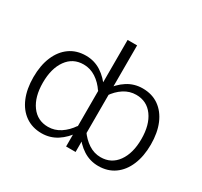

<svg xmlns="http://www.w3.org/2000/svg" viewBox="-146 -890 1142 1088"><g transform="rotate(30 425.0 -346.0)"><path d="M808.6 -249.5Q808.6 -172.9 784.4 -115.5Q760.3 -58.1 715.8 -26.6Q671.4 4.9 610.4 4.9Q555.7 4.9 510.7 -23.9Q465.8 -52.7 431.6 -104.5L453.1 -133.3Q480.5 -93.3 517.3 -69.1Q554.2 -44.9 596.7 -44.9Q666.5 -44.9 706.5 -100.8Q746.6 -156.7 746.6 -249.5Q746.6 -342.3 706.5 -397.5Q666.5 -452.6 596.7 -452.6Q553.7 -452.6 516.8 -428.7Q480 -404.8 453.1 -364.3L431.6 -393.1Q465.8 -444.8 510.7 -473.6Q555.7 -502.4 610.4 -502.4Q671.9 -502.4 716.3 -471.2Q760.7 -439.9 784.7 -383.1Q808.6 -326.2 808.6 -249.5ZM41 -248Q41 -325.2 65.2 -382.3Q89.4 -439.5 133.8 -470.9Q178.2 -502.4 239.3 -502.4Q294.4 -502.4 339.1 -473.6Q383.8 -444.8 418 -393.1L396.5 -364.3Q369.6 -404.8 332.8 -428.7Q295.9 -452.6 252.9 -452.6Q183.1 -452.6 143.1 -396.7Q103 -340.8 103 -248Q103 -155.3 143.1 -100.1Q183.1 -44.9 252.9 -44.9Q295.9 -44.9 332.8 -69.1Q369.6 -93.3 396.5 -133.3L418 -104.5Q383.8 -52.7 338.9 -23.9Q293.9 4.9 239.3 4.9Q178.2 4.9 133.5 -26.4Q88.9 -57.6 64.9 -114.5Q41 -171.4 41 -248ZM460 0H397.9V-697.3H460Z"/></g></svg>

Font: Estedad-FD Light
Style: Regular
Weight: 300
Designer: Amin Abedi
Version: Version 7.3